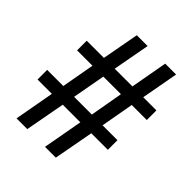

<svg xmlns="http://www.w3.org/2000/svg" viewBox="-200 -817 957 957"><g transform="rotate(45 278.0 -338.5)"><path d="M484.9 -696.8 449.2 -501H542V-433.1H436L404.8 -258.8H509.8V-190.9H393.1L354 20H277.8L315.9 -190.9H191.9L152.8 20H77.1L115.2 -190.9H14.2V-258.8H127.9L159.2 -433.1H50.8V-501H171.9L208 -696.8H284.2L248 -501H373L408.2 -696.8ZM359.9 -433.1H235.8L204.1 -258.8H329.1Z"/></g></svg>

Font: SolaimanLipiNormal
Style: Normal
Weight: 400
Designer: Solaiman Karim
Version: Version 1.6.1 ; ttfautohint (v1.5.65-e2d9)